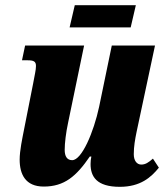

<svg xmlns="http://www.w3.org/2000/svg" viewBox="-20 -712 645 742"><path d="M249 -606H485L505 -692H269ZM443 10C523 10 564 -27 594 -64L571 -99C554 -84 542 -76 526 -76C509 -76 497 -91 497 -116C497 -146 502 -174 508 -203L579 -536H412L363 -299C342 -201 296 -93 259 -93C239 -93 230 -108 230 -133C230 -159 235 -200 243 -237L305 -536H77L65 -479H87C111 -479 119 -474 119 -457C119 -441 114 -423 108 -389L73 -212C66 -176 56 -130 56 -95C56 -39 78 9 149 9C229 9 275 -31 327 -107H333C331 -98 330 -87 330 -78C330 -30 353 10 443 10Z"/></svg>

Font: Noto Serif ExtraCondensed Black
Style: Italic
Weight: 900
Width: 2
Italic angle: -12°
Designer: Monotype Design Team
Foundry: Monotype Imaging Inc.
Version: Version 2.014